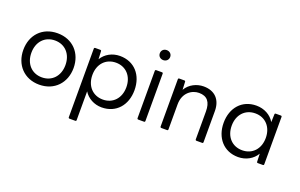

<svg xmlns="http://www.w3.org/2000/svg" viewBox="-110 -1215 3043 1949"><g transform="rotate(20 1411.5 -241.0)"><path d="M315 36C479 36 587 -82 587 -242C587 -403 479 -519 315 -519C151 -519 44 -403 44 -242C44 -82 151 36 315 36ZM315 -43C206 -43 131 -123 131 -242C131 -361 206 -441 315 -441C424 -441 499 -361 499 -242C499 -123 424 -43 315 -43Z M786 255C793 255 797 251 797 244V-67C836 -4 908 36 989 36C1146 36 1245 -80 1245 -242C1245 -404 1146 -519 989 -519C906 -519 833 -478 794 -413L790 -498C790 -506 785 -509 778 -509H724C717 -509 712 -505 712 -498V244C712 251 717 255 724 255ZM974 -43C865 -43 790 -123 790 -242C790 -361 865 -441 974 -441C1082 -441 1157 -361 1157 -242C1157 -123 1082 -43 974 -43Z M1414 -629C1445 -629 1470 -651 1470 -683C1470 -715 1445 -737 1414 -737C1382 -737 1358 -715 1358 -683C1358 -651 1382 -629 1414 -629ZM1445 25C1452 25 1456 21 1456 13V-498C1456 -505 1452 -509 1445 -509H1383C1376 -509 1371 -505 1371 -498V13C1371 21 1376 25 1383 25Z M1694 25C1701 25 1705 21 1705 13V-257C1705 -384 1795 -441 1871 -441C1960 -441 2000 -389 2000 -287V13C2000 21 2004 25 2012 25H2074C2080 25 2084 21 2084 13V-322C2084 -445 2014 -519 1893 -519C1820 -519 1742 -483 1702 -413L1698 -498C1698 -506 1693 -509 1686 -509H1632C1625 -509 1620 -505 1620 -498V13C1620 21 1625 25 1632 25Z M2463 36C2548 36 2622 -6 2660 -72L2663 13C2663 22 2668 25 2675 25H2729C2736 25 2740 21 2740 13V-498C2740 -505 2736 -509 2729 -509H2675C2668 -509 2663 -506 2663 -498L2660 -413C2622 -478 2548 -519 2463 -519C2308 -519 2208 -404 2208 -242C2208 -80 2308 36 2463 36ZM2479 -43C2370 -43 2295 -123 2295 -242C2295 -361 2370 -441 2479 -441C2588 -441 2663 -361 2663 -242C2663 -123 2588 -43 2479 -43Z"/></g></svg>

Font: LINE Seed JP App_OTF Regular
Style: Regular
Weight: 400
Designer: LY Corporation & Fontrix & Fontworks
Version: Version 1.002